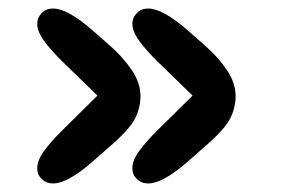

<svg xmlns="http://www.w3.org/2000/svg" viewBox="-20 -504 659 449"><path d="M326.5 -75Q311 -75 300.2 -85.2Q289.5 -95.5 289.5 -110.5Q289.5 -129 305.8 -151.2Q322 -173.5 348.5 -199.5L491.5 -341V-221L349 -359.5Q322 -386 305.8 -408.2Q289.5 -430.5 289.5 -448.5Q289.5 -462.5 299.8 -473.2Q310 -484 326.5 -484Q344 -484 366.8 -471.2Q389.5 -458.5 415.5 -436L460.5 -396.5Q490.5 -370 510.8 -340Q531 -310 531 -279.5Q531 -252 518.2 -226.8Q505.5 -201.5 461 -163L415.5 -123Q389.5 -100.5 366.8 -87.8Q344 -75 326.5 -75ZM104 -75Q88.5 -75 77.8 -85.2Q67 -95.5 67 -110.5Q67 -129 83.2 -151.2Q99.5 -173.5 126 -199.5L269 -341V-221L126.5 -359.5Q99.5 -386 83.2 -408.2Q67 -430.5 67 -448.5Q67 -462.5 77.2 -473.2Q87.5 -484 104 -484Q121.5 -484 144.2 -471.2Q167 -458.5 193 -436L238 -396.5Q268 -370 288.2 -340Q308.5 -310 308.5 -279.5Q308.5 -252 295.8 -226.8Q283 -201.5 238.5 -163L193 -123Q167 -100.5 144.2 -87.8Q121.5 -75 104 -75Z"/></svg>

Font: Sono ExtraLight Monospace ExtraBold
Style: Regular
Weight: 800
Version: Version 2.112